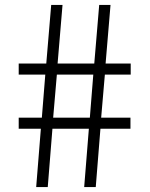

<svg xmlns="http://www.w3.org/2000/svg" viewBox="-20 -760 608 780"><path d="M341 -237H193L174 0H127L146 -237H56V-282H150L164 -457H56V-502H168L188 -740H234L214 -502H363L383 -740H429L409 -502H511V-457H406L391 -282H510V-237H388L369 0H322ZM196 -282H345L359 -457H211Z"/></svg>

Font: Encode Sans Wide
Style: ExtraLight
Weight: 200
Designer: Pablo Impallari, Andres Torresi
Foundry: Pablo Impallari, Andres Torresi
Version: Version 1.000; ttfautohint (v1.00) -l 8 -r 50 -G 200 -x 14 -